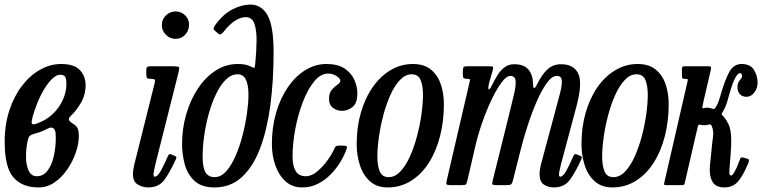

<svg xmlns="http://www.w3.org/2000/svg" viewBox="-22 -810 3334 840"><path d="M-1.5 -190Q-1.5 -265 19 -327.2Q39.5 -389.5 74.5 -435Q109.5 -480.5 153.8 -505.2Q198 -530 245 -530Q303.5 -530 328 -503Q352.5 -476 352.5 -437Q352.5 -395 331.8 -359.8Q311 -324.5 289.5 -305Q278 -294.5 279.2 -286.8Q280.5 -279 298.5 -268Q314 -258.5 318.5 -246.2Q323 -234 323 -215Q323 -182.5 310 -143.8Q297 -105 273.2 -70Q249.5 -35 217.2 -12.5Q185 10 146.5 10Q75 10 36.8 -33.8Q-1.5 -77.5 -1.5 -190ZM138 -269Q178.5 -283 207.8 -310.5Q237 -338 252.8 -372.8Q268.5 -407.5 268.5 -442Q268.5 -466 262.8 -474.5Q257 -483 240.5 -483Q222.5 -483 200.2 -459.2Q178 -435.5 157 -394Q136 -352.5 120.5 -298Q115 -278 117.2 -270.2Q119.5 -262.5 138 -269ZM179.5 -244Q164 -236 151.5 -231.8Q139 -227.5 124.5 -223.5Q107.5 -218.5 103.2 -208.5Q99 -198.5 95.5 -175Q90.5 -143 92.2 -111.8Q94 -80.5 105.2 -59.8Q116.5 -39 139 -39Q167.5 -39 186 -63.5Q204.5 -88 213.2 -126Q222 -164 222 -205Q222 -227.5 220.2 -234.5Q218.5 -241.5 213.5 -247Q209.5 -251.5 202 -251.8Q194.5 -252 179.5 -244Z M686 -700Q686 -725 703.8 -742.5Q721.5 -760 746 -760Q771 -760 788.5 -742.5Q806 -725 805 -700Q804.5 -675.5 787.8 -657.8Q771 -640 746 -640Q721.5 -640 703.8 -657.8Q686 -675.5 686 -700ZM759.5 -495 659 -96Q657 -89 653.2 -70.8Q649.5 -52.5 649.5 -48.5Q649.5 -37 655 -37Q667 -37 681.2 -62.2Q695.5 -87.5 712.5 -127Q715.5 -133 718.5 -135Q721.5 -137 728.5 -134L741.5 -128.5Q748 -126 749.2 -123.5Q750.5 -121 748 -114.5Q722.5 -58.5 698 -24.2Q673.5 10 626.5 10Q602.5 10 581 -2.5Q559.5 -15 559.5 -49.5Q559.5 -57 561.5 -69.5Q563.5 -82 566 -92L655 -448Q657.5 -459 654.5 -462Q651.5 -465 639 -465H638Q625.5 -465 621.8 -468.2Q618 -471.5 618 -484V-504Q618 -514.5 622.2 -517.2Q626.5 -520 636 -520H739Q758 -520 760.8 -516Q763.5 -512 759.5 -495Z M774.5 -180Q774.5 -247.5 792.8 -310.2Q811 -373 843.8 -422.5Q876.5 -472 921.2 -501Q966 -530 1018.5 -530Q1037.5 -530 1049 -527.5Q1060.5 -525 1067 -522.5Q1085 -515 1089 -513Q1093 -511 1095 -535Q1100 -586.5 1100.5 -632Q1101 -677.5 1091 -706.2Q1081 -735 1053 -735Q1030.5 -735 1006 -719Q981.5 -703 959.5 -675Q951.5 -665 945.8 -661Q940 -657 933.5 -662.5L918.5 -675Q911 -681 913 -687.8Q915 -694.5 922.5 -704.5Q956 -749.5 996.5 -769.8Q1037 -790 1073.5 -790Q1122 -790 1148.5 -743.2Q1175 -696.5 1175 -580Q1175 -458 1161 -351.2Q1147 -244.5 1116.8 -163.2Q1086.5 -82 1037 -36Q987.5 10 916 10Q859.5 10 828.8 -18.8Q798 -47.5 786.2 -91.2Q774.5 -135 774.5 -180ZM864.5 -125Q864.5 -77 877.2 -56Q890 -35 916.5 -35Q944.5 -35 967.8 -61Q991 -87 1009 -128.8Q1027 -170.5 1039.5 -219.2Q1052 -268 1058.5 -314.5Q1065 -361 1065 -395Q1065 -485 1018 -485Q990 -485 966.2 -461.8Q942.5 -438.5 923.8 -399.8Q905 -361 891.8 -313.8Q878.5 -266.5 871.5 -217.2Q864.5 -168 864.5 -125Z M1541.5 -402Q1541.5 -358.5 1520.2 -341.8Q1499 -325 1473.5 -325Q1453 -325 1435.2 -337.8Q1417.5 -350.5 1417.5 -378Q1417.5 -403.5 1429.8 -417.5Q1442 -431.5 1454.5 -439.8Q1467 -448 1467 -457Q1467 -466 1451 -477Q1435 -488 1413 -488Q1380.5 -488 1352.5 -453.8Q1324.5 -419.5 1303.2 -364.5Q1282 -309.5 1270 -246.2Q1258 -183 1258 -125Q1258 -84.5 1271.5 -61.8Q1285 -39 1316 -39Q1341.5 -39 1367 -60.8Q1392.5 -82.5 1412.8 -111.5Q1433 -140.5 1441.5 -161.5Q1444.5 -168.5 1448.8 -170.8Q1453 -173 1464 -173H1474.5Q1489.5 -173 1493.8 -170.2Q1498 -167.5 1494 -157Q1485 -131.5 1467.8 -102.5Q1450.5 -73.5 1425.8 -48Q1401 -22.5 1369.5 -6.2Q1338 10 1300 10Q1256.5 10 1227 -16.8Q1197.5 -43.5 1182.5 -86.8Q1167.5 -130 1167.5 -180Q1167.5 -254 1186.2 -317.8Q1205 -381.5 1237.8 -429Q1270.5 -476.5 1313.8 -503.2Q1357 -530 1406 -530Q1456.5 -530 1486 -510Q1515.5 -490 1528.5 -460.2Q1541.5 -430.5 1541.5 -402Z M1538.5 -180Q1538.5 -254 1557 -317.8Q1575.5 -381.5 1608.8 -429Q1642 -476.5 1687 -503.2Q1732 -530 1784.5 -530Q1833 -530 1862.8 -506Q1892.5 -482 1906.2 -442Q1920 -402 1920 -354Q1920 -279.5 1903 -213.5Q1886 -147.5 1853.8 -97.2Q1821.5 -47 1775.8 -18.5Q1730 10 1673 10Q1627 10 1597 -16.5Q1567 -43 1552.8 -86.5Q1538.5 -130 1538.5 -180ZM1629 -125Q1629 -84.5 1639.5 -59.8Q1650 -35 1678.5 -35Q1706 -35 1729.5 -59.8Q1753 -84.5 1771.2 -125Q1789.5 -165.5 1802.2 -213.5Q1815 -261.5 1821.8 -309.2Q1828.5 -357 1828.5 -395Q1828.5 -435.5 1818 -460.2Q1807.5 -485 1779 -485Q1751.5 -485 1728 -460.2Q1704.5 -435.5 1686.2 -395Q1668 -354.5 1655.2 -306.5Q1642.5 -258.5 1635.8 -210.8Q1629 -163 1629 -125Z M2022 -520H2115Q2131 -520 2134 -518.5Q2137 -517 2134 -503.5L2117.5 -445.5Q2112 -421.5 2116.2 -419Q2120.5 -416.5 2132 -440.5Q2142 -460.5 2154.5 -481Q2167 -501.5 2185 -515.2Q2203 -529 2228 -529Q2270.5 -529 2290 -505.5Q2309.5 -482 2310 -443.5Q2310.5 -425 2314.8 -424.2Q2319 -423.5 2328.5 -443Q2349 -484 2373.2 -506.5Q2397.5 -529 2432.5 -529Q2489 -529 2508.2 -487.2Q2527.5 -445.5 2499 -341L2433.5 -96Q2431.5 -89 2427.5 -70.8Q2423.5 -52.5 2423.5 -48.5Q2423.5 -37 2429 -37Q2441 -37 2455.2 -62.2Q2469.5 -87.5 2486.5 -127Q2489.5 -133 2492.5 -135Q2495.5 -137 2502.5 -134L2515.5 -128.5Q2522 -126 2523.2 -123.5Q2524.5 -121 2522 -114.5Q2496.5 -58.5 2472 -24.2Q2447.5 10 2400.5 10Q2376.5 10 2357.5 -2.5Q2338.5 -15 2338.5 -49.5Q2338.5 -57 2340.5 -69.8Q2342.5 -82.5 2345 -92L2409 -330Q2420.5 -372 2429 -405.5Q2437.5 -439 2435.8 -458.5Q2434 -478 2414 -478Q2393 -478 2370.8 -447.5Q2348.5 -417 2327 -368Q2305.5 -319 2287 -262.2Q2268.5 -205.5 2255.5 -153L2222 -20.5Q2218.5 -7.5 2214.2 -3.8Q2210 0 2193.5 0H2155.5Q2133 0 2131.8 -4.2Q2130.5 -8.5 2135 -26L2210.5 -330Q2221 -371.5 2228.5 -405Q2236 -438.5 2233.5 -458.2Q2231 -478 2210.5 -478Q2194 -478 2172.8 -449.8Q2151.5 -421.5 2129.2 -375.2Q2107 -329 2087.8 -274Q2068.5 -219 2056.5 -166L2023 -21Q2019.5 -7 2016.5 -3.5Q2013.5 0 1996 0H1954Q1931.5 0 1930.8 -4.8Q1930 -9.5 1934 -27L2030.5 -442.5Q2034 -457.5 2034 -461.2Q2034 -465 2026.5 -465H2025Q2012 -465 2007.5 -467.8Q2003 -470.5 2003 -483.5V-497.5Q2003 -511 2005.8 -515.5Q2008.5 -520 2022 -520Z M2522 -180Q2522 -254 2540.5 -317.8Q2559 -381.5 2592.2 -429Q2625.5 -476.5 2670.5 -503.2Q2715.5 -530 2768 -530Q2816.5 -530 2846.2 -506Q2876 -482 2889.8 -442Q2903.5 -402 2903.5 -354Q2903.5 -279.5 2886.5 -213.5Q2869.5 -147.5 2837.2 -97.2Q2805 -47 2759.2 -18.5Q2713.5 10 2656.5 10Q2610.5 10 2580.5 -16.5Q2550.5 -43 2536.2 -86.5Q2522 -130 2522 -180ZM2612.5 -125Q2612.5 -84.5 2623 -59.8Q2633.5 -35 2662 -35Q2689.5 -35 2713 -59.8Q2736.5 -84.5 2754.8 -125Q2773 -165.5 2785.8 -213.5Q2798.5 -261.5 2805.2 -309.2Q2812 -357 2812 -395Q2812 -435.5 2801.5 -460.2Q2791 -485 2762.5 -485Q2735 -485 2711.5 -460.2Q2688 -435.5 2669.8 -395Q2651.5 -354.5 2638.8 -306.5Q2626 -258.5 2619.2 -210.8Q2612.5 -163 2612.5 -125Z M3251.5 -95.5Q3228.5 -40 3206 -15Q3183.5 10 3147.5 10Q3108 10 3094 -16.5Q3080 -43 3084 -85L3089.5 -140Q3093.5 -182.5 3097.2 -210Q3101 -237.5 3092 -258.5Q3089 -265 3085.5 -265.5Q3082 -266 3076 -264.5Q3072.5 -264 3068.8 -263Q3065 -262 3059.5 -262Q3054.5 -262 3051 -262.8Q3047.5 -263.5 3044 -264Q3033.5 -266.5 3031.5 -259L2974 -10.5Q2972.5 -4 2971 -2Q2969.5 0 2961 0H2896.5Q2882.5 0 2883 -4Q2883.5 -8 2886 -18.5L2985 -449.5Q2987.5 -459.5 2986.8 -462.2Q2986 -465 2977.5 -465H2972.5Q2964.5 -465 2963 -468.8Q2961.5 -472.5 2961.5 -480.5V-506Q2961.5 -513 2963 -516.5Q2964.5 -520 2971.5 -520H3078Q3087.5 -520 3088.5 -515.8Q3089.5 -511.5 3088 -505L3056 -367.5Q3052.5 -350.5 3051 -342.5Q3049.5 -334.5 3055.5 -336.5Q3065 -339 3072.5 -339Q3079 -339 3082.8 -338Q3086.5 -337 3089 -336Q3094.5 -334 3099.8 -333.2Q3105 -332.5 3112 -345.5Q3117.5 -354.5 3121.8 -366.2Q3126 -378 3130 -392Q3148.5 -458 3168 -494Q3187.5 -530 3222.5 -530Q3261.5 -530 3277 -503.5Q3292.5 -477 3292.5 -449Q3292.5 -423.5 3278 -405Q3263.5 -386.5 3244 -386.5Q3226 -386.5 3215.2 -398Q3204.5 -409.5 3204.5 -428Q3204.5 -444 3209.5 -451.8Q3214.5 -459.5 3219.5 -464.8Q3224.5 -470 3224.5 -478Q3224.5 -490 3215.5 -490Q3204 -490 3191 -462Q3178 -434 3161 -370Q3153.5 -342 3139.5 -320Q3133.5 -310.5 3135.8 -308.5Q3138 -306.5 3144.5 -299Q3169 -270 3174.2 -236.5Q3179.5 -203 3175 -141L3169.5 -72Q3168 -52 3170 -47Q3172 -42 3176.5 -42Q3182.5 -42 3192.8 -60.5Q3203 -79 3213 -107Q3217 -118.5 3220.2 -120.5Q3223.5 -122.5 3232 -120L3245 -116.5Q3252.5 -114.5 3254.2 -110.5Q3256 -106.5 3251.5 -95.5Z"/></svg>

Font: Besley* Condensed
Style: Italic
Weight: 400
Width: 3
Italic angle: -13°
Designer: Owen Earl
Foundry: indestructible type*
Version: Version 3.000; ttfautohint (v1.8.3)